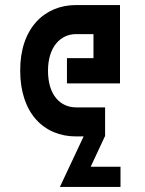

<svg xmlns="http://www.w3.org/2000/svg" viewBox="-20 -540 575 760"><path d="M60 -260C60 -93 153 0 281 0H311L217 200H457V120H339L395 0H396V-115H281C221 -115 170 -161 170 -260C170 -355 220 -405 281 -405H350V-310H245V-210H455V-520H281C156 -520 59 -428 60 -260Z"/></svg>

Font: Grotesk 03
Style: Bold
Weight: 500
Designer: Frank Adebiaye, contributions by Jérémy Landes, Ariel Martín Pérez
Foundry: Velvetyne Type Foundry
Version: Version 3.000;Glyphs 3.1.2 (3150)